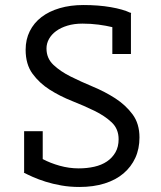

<svg xmlns="http://www.w3.org/2000/svg" viewBox="-20 -732 640 764"><path d="M150 -99Q180 -83 217.5 -72.5Q255 -62 293 -62Q326 -62 355 -68.5Q384 -75 405.5 -89.5Q427 -104 439.5 -126Q452 -148 452 -178Q452 -219 424.5 -245Q397 -271 356 -291Q315 -311 267 -330Q219 -349 178 -375Q137 -401 109.5 -438.5Q82 -476 82 -534Q82 -575 98.5 -608Q115 -641 145 -664Q175 -687 217.5 -699.5Q260 -712 312 -712Q372 -712 421 -703.5Q470 -695 499 -681L501 -682V-680H502L501 -677V-517H427V-624Q402 -630 372 -634Q342 -638 308 -638Q275 -638 248.5 -630Q222 -622 203.5 -608.5Q185 -595 175 -577Q165 -559 165 -539Q165 -500 192.5 -474Q220 -448 261 -427.5Q302 -407 350 -387Q398 -367 439 -340.5Q480 -314 507.5 -277Q535 -240 535 -185Q535 -140 518.5 -104Q502 -68 471.5 -42Q441 -16 396.5 -2Q352 12 296 12Q258 12 224 6Q190 0 161.5 -9Q133 -18 110.5 -28Q88 -38 75 -45L76 -48V-210H150Z"/></svg>

Font: PT Mono
Style: Regular
Weight: 400
Monospace: yes
Designer: A.Korolkova, I.Chaeva
Foundry: ParaType Ltd
Version: Version 1.001W OFL